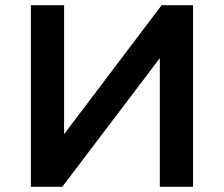

<svg xmlns="http://www.w3.org/2000/svg" viewBox="-20 -720 862 740"><path d="M99 0V-700H227V-203L603 -700H724V0H596V-496L220 0Z"/></svg>

Font: MOST Montserrat SemiBold
Style: Regular
Weight: 600
Designer: Julieta Ulanovsky
Foundry: Julieta Ulanovsky
Version: Version 8.000;March 11, 2024;FontCreator 15.0.0.2926 64-bit